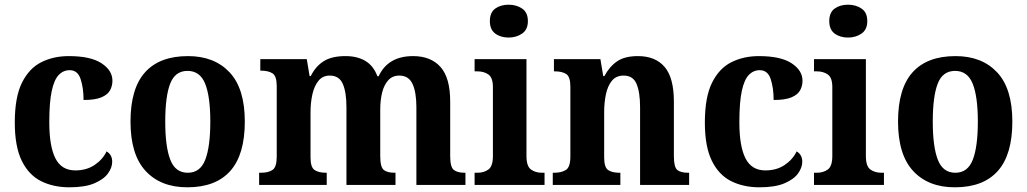

<svg xmlns="http://www.w3.org/2000/svg" viewBox="-20 -788 4376 818"><path d="M276 10Q207 10 154.5 -16.5Q102 -43 72.5 -103.5Q43 -164 43 -266Q43 -374 73.5 -435.5Q104 -497 156 -523Q208 -549 273 -549Q366 -549 412.5 -518.5Q459 -488 459 -444Q459 -422 449 -403.5Q439 -385 412.5 -373.5Q386 -362 336 -362Q336 -413 323.5 -451Q311 -489 277 -489Q250 -489 230.5 -469Q211 -449 200.5 -401Q190 -353 190 -267Q190 -165 216 -113.5Q242 -62 301 -62Q349 -62 383.5 -85.5Q418 -109 434 -143Q458 -129 458 -99Q458 -74 440 -49Q422 -24 382 -7Q342 10 276 10Z M778 10Q665 10 600.5 -59.5Q536 -129 536 -270Q536 -411 598 -480Q660 -549 781 -549Q893 -549 958 -480Q1023 -411 1023 -270Q1023 -129 961 -59.5Q899 10 778 10ZM780 -52Q833 -52 854.5 -107.5Q876 -163 876 -270Q876 -377 854 -431.5Q832 -486 779 -486Q726 -486 705 -431.5Q684 -377 684 -270Q684 -163 705.5 -107.5Q727 -52 780 -52Z M1084 0V-52H1092Q1123 -52 1141 -64Q1159 -76 1159 -121V-421Q1159 -464 1141 -475.5Q1123 -487 1092 -487H1089V-536H1287L1299 -464H1304Q1325 -506 1359.5 -527.5Q1394 -549 1452 -549Q1502 -549 1536.5 -528.5Q1571 -508 1588 -463H1593Q1633 -549 1740 -549Q1815 -549 1856.5 -503Q1898 -457 1898 -355V-123Q1898 -76 1913.5 -64Q1929 -52 1960 -52H1963V0H1754V-331Q1754 -395 1737.5 -430.5Q1721 -466 1681 -466Q1652 -466 1634 -446Q1616 -426 1608 -393.5Q1600 -361 1600 -322V-123Q1600 -76 1615 -64Q1630 -52 1662 -52H1665V0H1456V-331Q1456 -395 1440.5 -430.5Q1425 -466 1385 -466Q1355 -466 1337 -444Q1319 -422 1311 -386.5Q1303 -351 1303 -310V-117Q1303 -75 1320.5 -63.5Q1338 -52 1369 -52H1372V0Z M2147 -628Q2113 -628 2090 -645Q2067 -662 2067 -698Q2067 -735 2090 -751.5Q2113 -768 2147 -768Q2180 -768 2204.5 -751.5Q2229 -735 2229 -698Q2229 -662 2204.5 -645Q2180 -628 2147 -628ZM2002 0V-52H2014Q2042 -52 2061 -66Q2080 -80 2080 -123V-417Q2080 -457 2061 -470.5Q2042 -484 2014 -484H2002V-536H2223V-123Q2223 -80 2242 -66Q2261 -52 2289 -52H2300V0Z M2335 0V-52H2341Q2372 -52 2391 -64Q2410 -76 2410 -121V-419Q2410 -461 2392.5 -472.5Q2375 -484 2344 -484H2340V-536H2538L2550 -464H2555Q2577 -505 2609.5 -527Q2642 -549 2698 -549Q2772 -549 2811.5 -503Q2851 -457 2851 -355V-123Q2851 -76 2865.5 -64Q2880 -52 2912 -52H2916V0H2707V-331Q2707 -395 2692 -430.5Q2677 -466 2637 -466Q2605 -466 2587 -444Q2569 -422 2561.5 -386.5Q2554 -351 2554 -310V-117Q2554 -75 2571 -63.5Q2588 -52 2619 -52H2623V0Z M3216 10Q3147 10 3094.5 -16.5Q3042 -43 3012.5 -103.5Q2983 -164 2983 -266Q2983 -374 3013.5 -435.5Q3044 -497 3096 -523Q3148 -549 3213 -549Q3306 -549 3352.5 -518.5Q3399 -488 3399 -444Q3399 -422 3389 -403.5Q3379 -385 3352.5 -373.5Q3326 -362 3276 -362Q3276 -413 3263.5 -451Q3251 -489 3217 -489Q3190 -489 3170.5 -469Q3151 -449 3140.5 -401Q3130 -353 3130 -267Q3130 -165 3156 -113.5Q3182 -62 3241 -62Q3289 -62 3323.5 -85.5Q3358 -109 3374 -143Q3398 -129 3398 -99Q3398 -74 3380 -49Q3362 -24 3322 -7Q3282 10 3216 10Z M3593 -628Q3559 -628 3536 -645Q3513 -662 3513 -698Q3513 -735 3536 -751.5Q3559 -768 3593 -768Q3626 -768 3650.5 -751.5Q3675 -735 3675 -698Q3675 -662 3650.5 -645Q3626 -628 3593 -628ZM3448 0V-52H3460Q3488 -52 3507 -66Q3526 -80 3526 -123V-417Q3526 -457 3507 -470.5Q3488 -484 3460 -484H3448V-536H3669V-123Q3669 -80 3688 -66Q3707 -52 3735 -52H3746V0Z M4048 10Q3935 10 3870.5 -59.5Q3806 -129 3806 -270Q3806 -411 3868 -480Q3930 -549 4051 -549Q4163 -549 4228 -480Q4293 -411 4293 -270Q4293 -129 4231 -59.5Q4169 10 4048 10ZM4050 -52Q4103 -52 4124.5 -107.5Q4146 -163 4146 -270Q4146 -377 4124 -431.5Q4102 -486 4049 -486Q3996 -486 3975 -431.5Q3954 -377 3954 -270Q3954 -163 3975.5 -107.5Q3997 -52 4050 -52Z"/></svg>

Font: Noto Serif Khmer SemiCondensed
Style: Bold
Weight: 700
Width: 4
Designer: Danh Hong and the Monotype Design Team
Foundry: Monotype Imaging Inc.
Version: Version 2.004; ttfautohint (v1.8.4.7-5d5b)